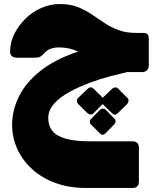

<svg xmlns="http://www.w3.org/2000/svg" viewBox="-20 -549 792 951"><path d="M405 382Q322 382 255 357.5Q188 333 140 289.5Q92 246 66 189.5Q40 133 40 70Q40 -4 74.5 -72.5Q109 -141 178.5 -196.5Q248 -252 354 -289Q460 -326 603 -336L614 -193Q579 -185 528.5 -172Q478 -159 424.5 -139Q371 -119 324 -93.5Q277 -68 248 -35.5Q219 -3 219 36Q219 74 240 100Q261 126 307.5 138.5Q354 151 428 151H635Q668 151 668 183V350Q668 382 636 382ZM591 -192V-220Q543 -220 508.5 -229.5Q474 -239 447.5 -252Q421 -265 396.5 -279Q372 -293 343.5 -303Q315 -313 277 -314Q258 -315 237.5 -309.5Q217 -304 204 -290Q188 -273 179 -268Q170 -263 149 -263H68Q30 -263 30 -293Q30 -338 50.5 -380Q71 -422 105.5 -456Q140 -490 184.5 -509.5Q229 -529 277 -529Q327 -529 364 -514.5Q401 -500 432.5 -479Q464 -458 495.5 -436.5Q527 -415 565 -400.5Q603 -386 655 -386H689Q706 -386 711.5 -378.5Q717 -371 717 -355V-224Q717 -210 708 -201Q699 -192 684 -192ZM414 12 367 -34Q361 -41 361 -49.5Q361 -58 367 -64L414 -109Q429 -123 443 -110L490 -64Q496 -58 496 -49.5Q496 -41 489 -34L443 12Q437 18 428.5 18Q420 18 414 12ZM535 12 488 -34Q482 -40 482 -49Q482 -58 488 -64L535 -109Q542 -115 550 -116Q558 -117 565 -110L611 -64Q617 -58 616.5 -49.5Q616 -41 610 -34L563 12Q549 26 535 12ZM475 112 431 68Q425 62 425 53.5Q425 45 431 40L475 -5Q481 -11 489 -11Q497 -11 503 -6L547 39Q553 44 552.5 52Q552 60 545 68L502 112Q488 125 475 112Z"/></svg>

Font: Rubik Black
Style: Regular
Weight: 900
Designer: Hubert and Fischer
Foundry: Hubert and Fischer
Version: Version 2.300;gftools[0.9.30]